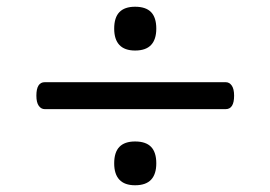

<svg xmlns="http://www.w3.org/2000/svg" viewBox="-20 -722 803 570"><path d="M113 -398Q102 -398 95 -408Q88 -418 88 -438Q88 -478 113 -478H650Q661 -478 668 -468Q675 -458 675 -438Q675 -398 650 -398ZM381 -172Q350 -172 334.5 -188.5Q319 -205 319 -237Q319 -270 334.5 -286Q350 -302 381 -302Q413 -302 428.5 -286Q444 -270 444 -237Q444 -205 428.5 -188.5Q413 -172 381 -172ZM381 -572Q350 -572 334.5 -588.5Q319 -605 319 -637Q319 -670 334.5 -686Q350 -702 381 -702Q413 -702 428.5 -686Q444 -670 444 -637Q444 -605 428.5 -588.5Q413 -572 381 -572Z"/></svg>

Font: Playwrite HR Lijeva
Style: Regular
Weight: 400
Designer: Veronika Burian, José Scaglione
Foundry: TypeTogether
Version: Version 1.002